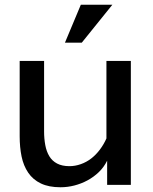

<svg xmlns="http://www.w3.org/2000/svg" viewBox="-20 -780 646 810"><path d="M432 0V-102Q418 -74 396.5 -53.5Q375 -33 349 -19Q323 -5 294 2.5Q265 10 235 10Q186 10 152.5 -6Q119 -22 99 -51.5Q79 -81 71 -120Q63 -159 63 -205V-523H166V-225Q166 -195 171 -168Q176 -141 188 -121Q200 -101 221 -90Q242 -79 273 -79Q297 -79 321 -87.5Q345 -96 365 -111.5Q385 -127 401.5 -149Q418 -171 429 -196V-523H532V0ZM325 -600H254L321 -760H454Z"/></svg>

Font: Rising Sun Medium
Style: Regular
Weight: 500
Designer: Matt McInerney, Pablo Impallari, Rodrigo Fuenzalida (Raleway font), Stephen Hutchings (Greek), Cristiano Sobral (main ch
Foundry: The Rising Sun Project Authors
Version: Version 4.327; ttfautohint (v1.8.4.7-5d5b-dirty)